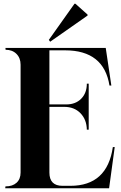

<svg xmlns="http://www.w3.org/2000/svg" viewBox="-20 -1006 646 1026"><path d="M248 -783 241 -793 378 -986H383L448 -928V-923ZM8 0 9 -10H10Q47 -10 68.5 -29.5Q90 -49 90 -84V-660Q90 -696 68 -718Q46 -740 10 -740L9 -750H545L575 -549H565Q535 -737 328 -737H244V-448H334Q384 -448 414 -478.5Q444 -509 444 -559H454V-313H444Q443 -367 410 -401Q377 -435 323 -435H244V-84Q244 -13 314 -13H356Q553 -13 583 -220H593L563 0Z"/></svg>

Font: Gloock
Style: Regular
Weight: 400
Designer: Duarte Pinto
Foundry: Duarte Pinto
Version: Version 1.000